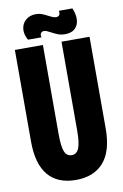

<svg xmlns="http://www.w3.org/2000/svg" viewBox="-92 -866 595 930"><g transform="rotate(-10 206.0 -400.5)"><path d="M22.3 -209.3V-660H160.2V-222Q160.2 -161.5 170.4 -135.8Q180.7 -110.2 205.7 -110.2Q229.7 -110.2 240.7 -136.2Q251.7 -162.3 251.7 -222V-660H389.5V-209.3Q389.5 -97.3 341.3 -42.8Q293.2 11.7 205.5 11.7Q115.2 11.7 68.8 -43.7Q22.3 -99 22.3 -209.3ZM208 -714.2Q199.3 -719 191.4 -722.3Q183.5 -725.7 177.3 -725.7Q165.8 -725.7 160.8 -717.5Q155.8 -709.3 160.2 -697.8H93.5Q77.3 -725.8 80 -752.5Q82.7 -779.2 102.3 -796.1Q122 -813 152 -813Q168.3 -813 180.8 -808.3Q193.2 -803.7 211.3 -794.2Q220.2 -789.3 229.5 -785.5Q238.8 -781.7 246.8 -781.7Q259.3 -781.7 263.5 -789.9Q267.7 -798.2 265 -809.7H331.7Q344.8 -779.8 343.4 -752.8Q342 -725.8 324.9 -709.3Q307.8 -692.8 276 -692.8Q257 -692.8 242 -698.3Q227 -703.8 208 -714.2Z"/></g></svg>

Font: Bricolage Grotesque 96pt Condensed ExBd
Style: Regular
Weight: 800
Width: 3
Designer: Mathieu Triay
Foundry: Atelier Triay
Version: Version 1.001;Glyphs 3.2 (3207)